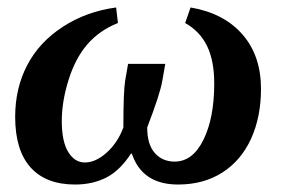

<svg xmlns="http://www.w3.org/2000/svg" viewBox="-20 -489 763 519"><path d="M426.8 -316.4 418.9 -271.5Q413.1 -235.8 377.9 -144.5Q377.9 -98.6 398.4 -75.4Q418.9 -52.2 452.1 -52.2Q501 -52.2 530 -111.3Q559.1 -170.4 559.1 -263.2Q559.1 -324.7 539.8 -364.5Q520.5 -404.3 480.5 -426.8L495.1 -468.8Q585 -453.6 635.3 -396Q685.5 -338.4 685.5 -249Q685.5 -172.9 658.7 -114Q631.8 -55.2 581.1 -22.7Q530.3 9.8 461.4 9.8Q364.3 9.8 336.4 -73.7H334Q303.7 -27.3 266.8 -8.8Q230 9.8 183.1 9.8Q104 9.8 62.5 -36.6Q21 -83 21 -173.3Q21 -250.5 53.5 -312.7Q85.9 -375 149.7 -416.5Q213.4 -458 293.9 -468.8L298.8 -426.8Q248.5 -406.7 216.1 -369.1Q183.6 -331.5 165.3 -272.9Q147 -214.4 147 -161.6Q147 -106.9 164.3 -78.4Q181.6 -49.8 209.5 -49.8Q238.8 -49.8 268.6 -76.7Q298.3 -103.5 313.5 -144.5Q313.5 -242.2 318.4 -271.5L326.2 -316.4Z"/></svg>

Font: Liberation Serif
Style: Bold Italic
Weight: 700
Italic angle: -16.333°
Designer: Steve Matteson
Foundry: Ascender Corporation
Version: Version 2.1.5